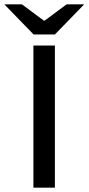

<svg xmlns="http://www.w3.org/2000/svg" viewBox="-67 -865 408 885"><path d="M87 0V-655H186V0ZM88 -706 -47 -845H34L135 -770H139L240 -845H321L186 -706Z"/></svg>

Font: Mada Medium
Style: Regular
Weight: 500
Designer: Khaled Hosny
Version: Version 1.5